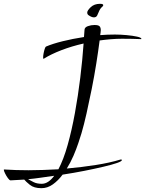

<svg xmlns="http://www.w3.org/2000/svg" viewBox="-190 -869 761 1006"><path d="M27 117Q-12 117 -33.5 99.5Q-55 82 -63 72L-135 76Q-140 76 -148.5 64.5Q-157 53 -163.5 39.5Q-170 26 -170 21Q-170 19 -168 19Q-138 21 -106 22Q-74 23 -40 23Q-2 23 37 21.5Q76 20 116 18Q143 -33 164.5 -109.5Q186 -186 202.5 -276.5Q219 -367 230.5 -461Q242 -555 248 -641Q186 -627 131.5 -606Q77 -585 39 -561H38Q36 -561 36 -568Q36 -577 38.5 -590Q41 -603 44.5 -613.5Q48 -624 51 -625Q86 -640 138.5 -653Q191 -666 250 -675L253 -714Q254 -726 270.5 -732Q287 -738 305 -738Q325 -738 331.5 -731.5Q338 -725 338 -711Q338 -705 337 -699Q336 -693 335 -685Q374 -688 412 -688Q441 -688 473.5 -685Q506 -682 528.5 -677Q551 -672 551 -665Q551 -664 549 -664Q527 -665 501.5 -665.5Q476 -666 449 -666Q421 -666 391 -663.5Q361 -661 332 -657Q325 -602 314.5 -536Q304 -470 290.5 -402.5Q277 -335 263.5 -275Q250 -215 237 -171Q231 -151 220.5 -119.5Q210 -88 195 -53Q180 -18 160 14Q239 7 312 -4.5Q385 -16 441 -33H444Q449 -33 449 -31Q449 -24 423 -15Q397 -6 352.5 4.5Q308 15 252.5 26Q197 37 138 46Q115 77 87 97Q59 117 27 117ZM29 94Q63 94 94 52Q58 57 23.5 62Q-11 67 -43 70Q-31 77 -13.5 85.5Q4 94 29 94ZM302 -778Q291 -778 276 -788Q267 -793 267 -803Q267 -814 285.5 -831.5Q304 -849 334 -849Q351 -849 351 -842Q351 -837 345 -833Q334 -823 329 -810Q324 -797 319 -787.5Q314 -778 302 -778Z"/></svg>

Font: Comforter
Style: Regular
Weight: 400
Designer: Robert E. Leuschke
Foundry: Robert E. Leuschke
Version: Version 1.013; ttfautohint (v1.8.3)